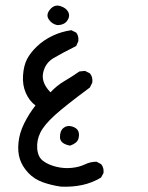

<svg xmlns="http://www.w3.org/2000/svg" viewBox="-20 -363 540 700"><path d="M202.1 317.4Q167 312.5 135.7 301.3Q104.5 290 83 267.1Q61.5 244.1 52.7 217.8Q43.9 191.4 47.4 156.7Q50.8 122.1 67.9 87.4Q85 52.7 109.4 21.5Q86.9 4.9 74.2 -23.9Q61.5 -52.7 64 -88.4Q66.4 -124 78.6 -147.5Q90.8 -170.9 114.7 -193.8Q138.7 -216.8 171.4 -232.4Q204.1 -248 240.2 -252.9L257.8 -244.1Q267.6 -232.4 265.6 -212.9L257.8 -195.3Q205.1 -168.9 174.8 -150.9Q144.5 -132.8 137.2 -97.2Q129.9 -61.5 164.1 -26.4Q186.5 -50.8 214.8 -67.4Q243.2 -84 269.5 -102.5L290 -104.5L307.6 -95.7Q319.3 -82 316.4 -61.5L307.6 -43.9Q217.8 22.5 179.2 57.6Q140.6 92.8 127 120.6Q113.3 148.4 115.7 179.2Q118.2 210 137.7 224.1Q157.2 238.3 185.5 245.1Q213.9 252 241.7 249Q269.5 246.1 289.6 236.3Q309.6 226.6 332 226.6L348.6 235.4Q359.4 248 357.4 267.6L348.6 284.2Q316.4 303.7 279.8 311.5Q243.2 319.3 202.1 317.4ZM235.4 168Q199.2 161.1 198.7 137.7Q198.2 114.3 211.4 103.5Q224.6 92.8 242.7 98.1Q260.7 103.5 265.6 115.7Q270.5 127.9 265.6 143.6Q260.7 159.2 235.4 168ZM188.5 -271.5Q168.9 -275.4 157.7 -292.5Q146.5 -309.6 162.6 -328.6Q178.7 -347.7 200.2 -340.8Q221.7 -334 229 -318.8Q236.3 -303.7 225.1 -287.6Q213.9 -271.5 188.5 -271.5Z"/></svg>

Font: JasonHandwriting1
Style: Regular
Weight: 400
Version: Version 1.48.20